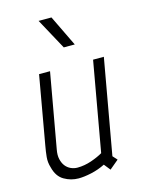

<svg xmlns="http://www.w3.org/2000/svg" viewBox="-113 -804 659 879"><g transform="rotate(-15 216.0 -364.0)"><path d="M38 -74Q30 -99 32.5 -124.5Q35 -150 40 -177L97 -500H149L86 -146Q81 -120 85.5 -100.5Q90 -81 100 -68Q110 -55 125 -48Q140 -41 157 -41Q173 -41 190 -44Q207 -47 223 -52.5Q239 -58 253.5 -64.5Q268 -71 278 -77L353 -500H404L324 -50L343 -29L300 7L276 -23Q244 -7 209.5 0.5Q175 8 149 8Q113 8 81 -10.5Q49 -29 38 -74ZM238 -589 158 -736H219L290 -589Z"/></g></svg>

Font: Marvel
Style: Italic
Weight: 400
Italic angle: -12°
Designer: Carolina Trebol
Foundry: Carolina Trebol
Version: Version 1.001